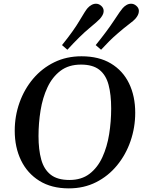

<svg xmlns="http://www.w3.org/2000/svg" viewBox="-20 -1015 787 1049"><path d="M356 14.2Q261.2 14.2 195.3 -26.9Q129.4 -67.9 95 -138.9Q60.5 -210 60.5 -300.8Q60.5 -381.3 86.7 -454.6Q112.8 -527.8 161.1 -585Q209.5 -642.1 276.4 -674.8Q343.3 -707.5 425.3 -707.5Q520.5 -707.5 585.9 -668.2Q651.4 -628.9 685.1 -559.3Q718.8 -489.7 718.8 -398.9Q718.8 -318.4 693.1 -244.1Q667.5 -169.9 619.6 -111.6Q571.8 -53.2 505.1 -19.5Q438.5 14.2 356 14.2ZM359.4 -31.7Q425.3 -31.7 469.2 -65.4Q513.2 -99.1 539.3 -156Q565.4 -212.9 576.4 -282.2Q587.4 -351.6 587.4 -422.4Q587.4 -497.6 573.2 -551.3Q559.1 -605 523.2 -633.5Q487.3 -662.1 422.4 -662.1Q355.5 -662.1 310.8 -628.4Q266.1 -594.7 239.5 -538.1Q212.9 -481.4 201.7 -412.1Q190.4 -342.8 190.4 -271.5Q190.4 -197.3 205.3 -143.3Q220.2 -89.4 257.1 -60.5Q293.9 -31.7 359.4 -31.7ZM532.2 -743.2 502.9 -768.6Q566.4 -847.2 602.8 -902.8Q639.2 -958.5 650.9 -971.2Q659.7 -981 671.4 -987.8Q683.1 -994.6 696.3 -994.6Q711.9 -994.6 724.6 -983.4Q738.8 -971.2 738.8 -955.1Q738.8 -943.4 733.2 -932.4Q727.5 -921.4 719.2 -912.1Q711.9 -903.3 685.3 -883.3Q658.7 -863.3 619.1 -829.1Q579.6 -794.9 532.2 -743.2ZM348.1 -743.2 318.8 -768.6Q382.3 -847.2 415 -903.1Q447.8 -959 459 -971.2Q467.8 -981 479.7 -987.8Q491.7 -994.6 504.4 -994.6Q520 -994.6 532.7 -983.4Q546.4 -971.7 546.4 -954.6Q546.4 -943.4 540.3 -932.4Q534.2 -921.4 525.9 -912.1Q514.6 -899.4 467 -860.1Q419.4 -820.8 348.1 -743.2Z"/></svg>

Font: Gelasio Medium
Style: Italic
Weight: 500
Italic angle: -8.5°
Designer: Eben Sorkin
Foundry: Eben Sorkin
Version: Version 1.008